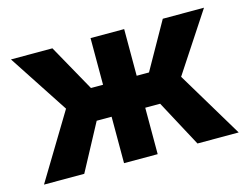

<svg xmlns="http://www.w3.org/2000/svg" viewBox="-78 -655 1020 783"><g transform="rotate(-15 432.0 -264.0)"><path d="M19 0H189L294 -196H357V0H499V-196H562L667 0H841L673 -280L836 -528H662L551 -331H499V-528H357V-331H306L196 -528H21L186 -276Z"/></g></svg>

Font: Asimov Pro
Style: Bd
Weight: 700
Designer: Google
Version: Version 2.000980; 2014